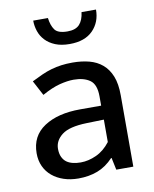

<svg xmlns="http://www.w3.org/2000/svg" viewBox="-79 -740 648 810"><g transform="rotate(-10 244.5 -335.5)"><path d="M73 -428Q97 -440 118 -449.5Q139 -459 160 -465Q181 -471 203 -474Q225 -477 251 -477Q290 -477 322.5 -468.5Q355 -460 378.5 -440Q402 -420 415 -387.5Q428 -355 428 -306V0H355L344 -52H342Q311 -19 274 -5Q237 9 192 9Q158 9 129.5 -0.5Q101 -10 80 -27.5Q59 -45 47.5 -70Q36 -95 36 -126Q36 -200 94.5 -238.5Q153 -277 249 -277H339V-317Q339 -368 313 -386.5Q287 -405 243 -405Q217 -405 183.5 -396.5Q150 -388 107 -364ZM340 -217 266 -215Q191 -213 159.5 -188.5Q128 -164 128 -129Q128 -108 135 -93.5Q142 -79 153.5 -71Q165 -63 180.5 -59.5Q196 -56 213 -56Q246 -56 280 -71.5Q314 -87 340 -121ZM182 -680Q186 -648 199.5 -629Q213 -610 254 -610Q289 -610 305.5 -628Q322 -646 326 -680H388Q388 -626 353.5 -591Q319 -556 254 -556Q218 -556 192.5 -566.5Q167 -577 150.5 -594.5Q134 -612 126.5 -634.5Q119 -657 119 -680Z"/></g></svg>

Font: Mukta
Style: Regular
Weight: 400
Designer: Girish Dalvi and Yashodeep Gholap
Foundry: Ek Type
Version: Version 2.538;PS 1.001;hotconv 16.6.51;makeotf.lib2.5.65220;